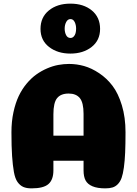

<svg xmlns="http://www.w3.org/2000/svg" viewBox="-20 -1037 752 1057"><path d="M358 -522Q315 -522 294.5 -497Q274 -472 274 -408V-290H440V-410Q440 -472 419.5 -497Q399 -522 358 -522ZM440 -152H274V-99Q274 -48 247 -24Q220 0 154 0Q126 0 108 -8Q90 -16 76.5 -35Q63 -54 56.5 -90.5Q50 -127 46.5 -178.5Q43 -230 43 -309Q43 -368 54 -419Q65 -470 83 -508Q101 -546 126.5 -576.5Q152 -607 180 -627Q208 -647 239.5 -660.5Q271 -674 301 -679.5Q331 -685 360 -685Q402 -685 443 -673.5Q484 -662 526 -634Q568 -606 599.5 -564.5Q631 -523 651 -457Q671 -391 671 -309Q671 -243 669 -197Q667 -151 662 -115Q657 -79 649.5 -58Q642 -37 629 -23.5Q616 -10 599.5 -5Q583 0 560 0Q516 0 489 -11.5Q462 -23 451 -44Q440 -65 440 -99ZM399 -879Q399 -900 391 -916Q383 -932 368 -932Q353 -932 344.5 -916Q336 -900 336 -879.5Q336 -859 344 -843.5Q352 -828 368 -828Q378 -828 385.5 -835.5Q393 -843 396 -854.5Q399 -866 399 -879ZM203 -878Q203 -942 249 -979.5Q295 -1017 367.5 -1017Q440 -1017 485.5 -979.5Q531 -942 531 -878Q531 -815 484.5 -778.5Q438 -742 367.5 -742Q297 -742 250 -778.5Q203 -815 203 -878Z"/></svg>

Font: Coiny 2.0
Style: Regular
Weight: 400
Version: Version 1.001 July 11, 2018